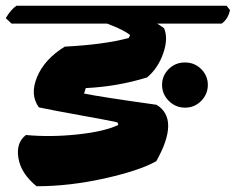

<svg xmlns="http://www.w3.org/2000/svg" viewBox="-54 -647 819 667"><path d="M733 -627 745 -612Q738 -580 716 -565H492Q508 -555 516 -549Q531 -513 513 -461.5Q495 -410 457 -378Q353 -346 244 -341L238 -322Q297 -310 490 -283Q571 -233 489 -87Q430 -54 308.5 -27Q187 0 73 0Q19 -44 10 -97.5Q1 -151 36 -178Q122 -170 215.5 -180Q309 -190 357 -213L354 -222Q312 -231 222.5 -247Q133 -263 81 -274Q49 -318 75 -380Q101 -442 171 -485Q308 -492 393 -515L398 -525Q377 -543 318 -565H-14L-34 -584Q-16 -614 3 -627ZM509 -352Q509 -384 532 -407Q555 -430 588.5 -430Q622 -430 645 -407Q668 -384 668 -352Q668 -320 645 -296.5Q622 -273 589 -273Q556 -273 532.5 -296.5Q509 -320 509 -352Z"/></svg>

Font: Tillana ExtraBold
Style: Regular
Weight: 800
Designer: Lipi Raval (Devanagari, Latin), Jonny Pinhorn (Latin)
Foundry: Indian Type Foundry
Version: Version 2.003;PS 1.0;hotconv 1.0.79;makeotf.lib2.5.61930; tt